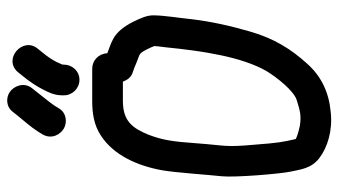

<svg xmlns="http://www.w3.org/2000/svg" viewBox="-232 -674 980 557"><g transform="rotate(-90 258.5 -395.0)"><path d="M300.6 -529C305.1 -517.3 312.6 -504.7 328.6 -500.1C338.6 -496.8 343.6 -494.8 357.2 -489C380.1 -479.2 381.4 -484.3 393.7 -460.6C399.1 -449.8 402.7 -441.4 403.9 -437.6C403.6 -431.7 402.5 -421 400.2 -404C389.5 -297 372.7 -184.9 331.5 -112.7C311.6 -80.1 273.7 -33.2 247.5 -24.8C216.2 -15.1 202.6 -11 172.5 -15.6C151.9 -19.9 135.6 -25.9 134.1 -27.8C125.2 -66.3 123 -78.8 117.9 -145.1C109.7 -235.4 115.6 -229.6 121.9 -316.2C126.7 -379.9 129.7 -409.7 146.3 -453.8C165.9 -501.7 186.2 -529 245 -529ZM338 -618H245C209.3 -618 174.6 -613.1 144.2 -592.8C87.3 -556.1 56.1 -486.3 43.4 -414.3C36.6 -375.8 30.2 -277.8 26.1 -241.6C22.3 -203.4 33.1 -72.6 39.6 -42.6C45.9 -14.9 47.8 17.1 78.8 40.8C110 64.8 159.3 79.9 212.6 73.9C269.1 68.9 316.1 46.7 352.6 5.7C394.9 -40.8 426.1 -90.5 446 -160.1C462.1 -215.4 474.9 -271.5 481.9 -330.4C484.7 -361.6 493 -408.9 493 -441C493 -459.6 485.1 -477 473.3 -501.3C459.8 -526.8 445.2 -545.8 425 -556.9C411.6 -564.3 397.4 -568.7 383 -574.2C381.7 -599.9 362 -618 338 -618ZM350 -700V-704.2L357.6 -721.3C363.9 -733.7 373.4 -748.2 384.3 -761.1L396.4 -776.2C432.2 -819.2 365.6 -878.4 327.6 -832.8L315.5 -817.7C300.8 -799.5 287.9 -780.8 277.6 -760.2C272.6 -750.1 261 -730.6 261 -706V-700C261 -675.2 281.2 -655 306 -655C332 -655 350 -677 350 -700ZM223.5 -715.2 231.1 -727.5C242.1 -743.9 253.9 -756.7 269.8 -777.7L281.5 -792.4C300.4 -816 287.7 -845.5 270.6 -857.2C255 -867.8 228 -869.3 211.9 -846.9L200.5 -832.6C186 -814.5 170.6 -798.2 155.8 -775.3L147.5 -761.8C132.3 -735.2 147.7 -709.7 165.3 -699.9C181.9 -690.7 210.1 -691.7 223.5 -715.2Z"/></g></svg>

Font: Just Breathe
Style: Bd
Weight: 400
Foundry: Cannot Into Space Fonts
Version: Version 0.72